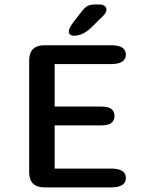

<svg xmlns="http://www.w3.org/2000/svg" viewBox="-20 -816 659 836"><path d="M528 -578.5Q528 -537 463.5 -537H218V-352H419Q451.5 -352 465 -341.5Q478.5 -331 478.5 -311Q478.5 -291.5 465 -280.8Q451.5 -270 419 -270H218V-82H463.5Q528 -82 528 -41Q528 0 463.5 0H174Q107 0 107 -67V-552.5Q107 -619 174 -619H463.5Q528 -619 528 -578.5ZM301 -660.5Q292 -660.5 285.8 -665.2Q279.5 -670 279.5 -679Q279.5 -691.5 296 -714.5L330.5 -759.5Q346.5 -781 359 -788.8Q371.5 -796.5 396 -796.5H414Q427 -796.5 435.2 -790.2Q443.5 -784 443.5 -774Q443.5 -760 427 -745L375 -693.5Q356 -676.5 338.2 -668.5Q320.5 -660.5 301 -660.5Z"/></svg>

Font: Sono ExtraLight Monospace Medium
Style: Regular
Weight: 500
Version: Version 2.112